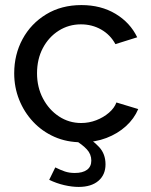

<svg xmlns="http://www.w3.org/2000/svg" viewBox="-20 -551 594 757"><path d="M302 10Q243 10 194.5 -11.5Q146 -33 110.5 -71Q75 -109 55.5 -158Q36 -207 36 -262Q36 -336 69 -397Q102 -458 162 -494.5Q222 -531 301 -531Q378 -531 435.5 -496.5Q493 -462 521 -404L435 -377Q415 -414 379 -434.5Q343 -455 299 -455Q251 -455 211.5 -430Q172 -405 149 -361.5Q126 -318 126 -262Q126 -207 149.5 -162.5Q173 -118 212.5 -92Q252 -66 300 -66Q331 -66 359.5 -77Q388 -88 409.5 -106.5Q431 -125 439 -147L525 -121Q509 -83 476.5 -53.5Q444 -24 399.5 -7Q355 10 302 10ZM290 186Q264 186 233.5 179Q203 172 174 158L198 109Q218 119 235.5 125Q253 131 275 131Q306 131 323 118.5Q340 106 340 82Q340 57 322.5 38Q305 19 273 0L305 -23Q346 2 371 29Q396 56 396 97Q396 138 368 162Q340 186 290 186Z"/></svg>

Font: Raleway Thin Medium
Style: Regular
Weight: 500
Version: Version 4.026